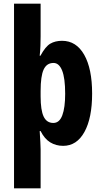

<svg xmlns="http://www.w3.org/2000/svg" viewBox="-20 -873 551 1040"><path d="M479 -366Q479 -234 437.5 -158.5Q396 -83 322 -83Q283 -83 252 -102Q221 -121 200 -163H195Q197 -128 198.5 -104.5Q200 -81 200 -65V147H56V-853H200V-676Q200 -652 199 -625Q198 -598 195 -571H199Q226 -621 252.5 -636.5Q279 -652 316 -652Q393 -652 436 -576.5Q479 -501 479 -366ZM333 -365Q333 -450 316.5 -491Q300 -532 270 -532Q233 -532 216.5 -496.5Q200 -461 200 -380V-351Q200 -276 216.5 -241.5Q233 -207 269 -207Q302 -207 317.5 -248.5Q333 -290 333 -365Z"/></svg>

Font: Noto Sans Kannada UI ExtraCondensed ExtraBold
Style: Regular
Weight: 800
Width: 2
Designer: Jelle Bosma - Monotype Design Team
Foundry: Monotype Imaging Inc.
Version: Version 2.005; ttfautohint (v1.8.4.7-5d5b)